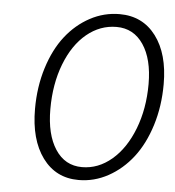

<svg xmlns="http://www.w3.org/2000/svg" viewBox="-50 -719 709 778"><g transform="rotate(5 304.0 -330.0)"><path d="M297.9 12.2Q205.1 12.2 151.1 -61.3Q97.2 -134.8 97.2 -259.8Q97.2 -349.6 121.6 -427.2Q146 -504.9 187.7 -558.1Q229.5 -611.3 285.9 -641.6Q342.3 -671.9 405.8 -671.9Q499.5 -671.9 553.7 -599.9Q607.9 -527.8 607.9 -404.8Q607.9 -314.9 583.5 -236.8Q559.1 -158.7 517.1 -104.5Q475.1 -50.3 418.2 -19Q361.3 12.2 297.9 12.2ZM307.1 -41Q373 -41 428 -87.6Q482.9 -134.3 514.9 -216.8Q546.9 -299.3 546.9 -399.9Q546.9 -501 507.1 -560.1Q467.3 -619.1 397.9 -619.1Q331.1 -619.1 276.6 -574.2Q222.2 -529.3 190.7 -447.8Q159.2 -366.2 159.2 -264.2Q159.2 -161.1 198.5 -101.1Q237.8 -41 307.1 -41Z"/></g></svg>

Font: Office Code Pro Light Italic
Style: Regular
Weight: 300
Italic angle: -9°
Designer: Nathan Rutzky & Paul D. Hunt
Foundry: Adobe Systems Incorporated
Version: Version 1.004;PS 001.004;hotconv 1.0.70;makeotf.lib2.5.58329